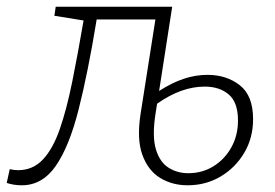

<svg xmlns="http://www.w3.org/2000/svg" viewBox="-60 -545 820 572"><path d="M694 -190Q694 -134 667.5 -89.5Q641 -45 597 -19Q553 7 499 7Q453 7 417 -15Q381 -37 364 -84Q347 -131 359 -207L403 -487H228Q202 -328 174 -218Q146 -108 106 -50.5Q66 7 5 7Q-19 7 -40 0L-31 -41Q-18 -38 -6 -38Q38 -38 68 -70Q98 -102 118.5 -161.5Q139 -221 155.5 -303Q172 -385 189 -484L102 -498L106 -525H453L414 -274Q453 -299 488 -310.5Q523 -322 558 -322Q615 -322 654.5 -291Q694 -260 694 -190ZM403 -204Q393 -138 404.5 -100Q416 -62 442 -45.5Q468 -29 501 -29Q543 -29 576.5 -50Q610 -71 629.5 -106.5Q649 -142 649 -186Q649 -240 621.5 -263.5Q594 -287 550 -287Q480 -287 408 -236Z"/></svg>

Font: Bitter Light
Style: Italic
Weight: 300
Italic angle: -9°
Designer: Sol Matas, and Bitter project Authors
Foundry: Sol Matas
Version: Version 2.001